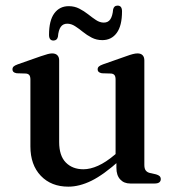

<svg xmlns="http://www.w3.org/2000/svg" viewBox="-20 -670 644 701"><path d="M405 -57V-90.5L402 -93V-379.5Q402 -390.5 398.2 -395.5Q394.5 -400.5 386 -401.5L352 -402.5Q344 -404 340.2 -407.5Q336.5 -411 336.5 -416.5Q336.5 -423 340.8 -427Q345 -431 356 -435L440 -464.5Q455 -470 464.8 -472.5Q474.5 -475 482 -475Q494.5 -475 500.8 -468.2Q507 -461.5 507 -449.5V-68Q507 -54.5 512 -47.8Q517 -41 527 -38.5L549.5 -33.5Q558.5 -31 562.8 -26.8Q567 -22.5 567 -16Q567 -8.5 561.5 -4.2Q556 0 544.5 0H455.5Q432.5 0 418.8 -15Q405 -30 405 -57ZM91 -135.5V-379.5Q91 -390.5 87.2 -395.5Q83.5 -400.5 75 -401.5L41 -402.5Q32.5 -404 29 -407.5Q25.5 -411 25.5 -416.5Q25.5 -423 29.5 -427Q33.5 -431 44.5 -435L128.5 -464.5Q144.5 -470 154 -472.5Q163.5 -475 170 -475Q183 -475 189.5 -468.2Q196 -461.5 196 -449.5V-151.5Q196 -101.5 220.2 -76.8Q244.5 -52 284.5 -52Q309.5 -52 338 -64.8Q366.5 -77.5 399 -105L420.5 -123.5L439.5 -104.5L418 -85.5Q358.5 -32 314.2 -10.2Q270 11.5 229.5 11.5Q167 11.5 129 -28.2Q91 -68 91 -135.5ZM353.5 -523.5Q332.5 -523.5 315 -532.5Q297.5 -541.5 282.8 -553.5Q268 -565.5 254 -574.5Q240 -583.5 225.5 -583.5Q210 -583.5 201.8 -571.8Q193.5 -560 191.5 -536Q188.5 -522 175 -522Q159 -522 159 -543Q159 -595 178.2 -621.2Q197.5 -647.5 231 -647.5Q252 -647.5 269.5 -638.5Q287 -629.5 301.8 -617.8Q316.5 -606 330.5 -596.8Q344.5 -587.5 359 -587.5Q375 -587.5 383 -599.8Q391 -612 393 -635.5Q396 -649.5 409.5 -649.5Q425.5 -649.5 425.5 -628.5Q425.5 -576 406.2 -549.8Q387 -523.5 353.5 -523.5Z"/></svg>

Font: Fraunces 18pt
Style: Regular
Weight: 400
Version: Version 1.000;[b76b70a41]